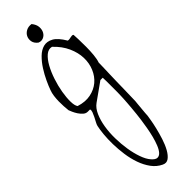

<svg xmlns="http://www.w3.org/2000/svg" viewBox="-407 -677 1240 1240"><g transform="rotate(-45 212.5 -57.0)"><path d="M204.1 561.5Q167 543.9 141.6 509.3Q116.2 474.6 100.6 430.2Q85 385.7 78.1 336.4Q71.3 287.1 70.3 240.2Q69.3 193.4 73.2 153.3Q77.1 113.3 83 86.9Q85 77.1 93.3 62Q101.6 46.9 109.4 31.2Q117.2 15.6 122.6 1Q127.9 -13.7 124 -22.5H103.5Q86.9 -22.5 73.2 -34.7Q59.6 -46.9 49.3 -62.5Q39.1 -78.1 32.2 -93.8Q25.4 -109.4 22.5 -117.2Q20.5 -135.7 19 -158.2Q17.6 -180.7 18.1 -203.1Q18.6 -225.6 21.5 -248.5Q24.4 -271.5 32.2 -292Q41 -317.4 58.1 -354Q75.2 -390.6 97.7 -425.8Q120.1 -460.9 147.9 -488.3Q175.8 -515.6 206.5 -523.4Q237.3 -531.2 270.5 -513.2Q303.7 -495.1 336.9 -438.5Q344.7 -436.5 352.5 -438Q360.4 -439.5 367.2 -440.9Q374 -442.4 379.4 -442.4Q384.8 -442.4 389.6 -438.5Q390.6 -426.8 391.6 -395.5Q392.6 -364.3 392.6 -327.1Q392.6 -290 389.2 -254.4Q385.7 -218.8 377.9 -197.3Q377.9 -184.6 377 -157.2Q376 -129.9 375 -96.2Q374 -62.5 373 -24.9Q372.1 12.7 371.6 46.4Q371.1 80.1 370.1 106.9Q369.1 133.8 369.1 146.5Q368.2 152.3 366.7 169.9Q365.2 187.5 363.3 207Q361.3 226.6 359.9 244.6Q358.4 262.7 358.4 269.5Q357.4 275.4 353 302.7Q348.6 330.1 339.8 366.7Q331.1 403.3 318.4 442.9Q305.7 482.4 288.6 513.2Q271.5 543.9 250.5 559.1Q229.5 574.2 204.1 561.5ZM173.8 482.4Q194.3 505.9 210.9 506.3Q227.5 506.8 241.2 491.7Q254.9 476.6 266.1 448.7Q277.3 420.9 285.6 388.2Q293.9 355.5 299.8 321.3Q305.7 287.1 309.6 258.8Q313.5 230.5 315.4 211.4Q317.4 192.4 317.4 190.4Q318.4 180.7 320.3 160.2Q322.3 139.6 323.7 118.7Q325.2 97.7 326.2 80.6Q327.1 63.5 327.1 58.6Q328.1 48.8 328.1 24.9Q328.1 1 328.1 -25.4Q328.1 -51.8 328.1 -75.7Q328.1 -99.6 327.1 -109.4H305.7L183.6 -22.5Q156.2 -2.9 139.2 35.6Q122.1 74.2 114.3 122.6Q106.4 170.9 107.4 224.1Q108.4 277.3 116.2 326.7Q124 376 138.7 417.5Q153.3 459 173.8 482.4ZM83 -94.7Q137.7 -77.1 184.1 -86.4Q230.5 -95.7 263.7 -123.5Q296.9 -151.4 314.9 -194.3Q333 -237.3 331.5 -286.1Q330.1 -335 307.1 -386.2Q284.2 -437.5 236.3 -482.4Q209 -489.3 184.1 -468.3Q159.2 -447.3 138.2 -409.2Q117.2 -371.1 101.6 -323.7Q85.9 -276.4 78.1 -230.5Q70.3 -184.6 70.8 -147.5Q71.3 -110.4 83 -94.7ZM193.4 -563.5Q170.9 -581.1 167 -603Q163.1 -625 171.9 -643.6Q180.7 -662.1 200.7 -672.9Q220.7 -683.6 247.1 -679.7Q267.6 -654.3 269 -629.9Q270.5 -605.5 260.3 -587.4Q250 -569.3 231.4 -562Q212.9 -554.7 193.4 -563.5Z"/></g></svg>

Font: Give You Glory
Style: Regular
Weight: 400
Designer: Kimberly Geswein
Foundry: Kimberly Geswein
Version: Version 1.002